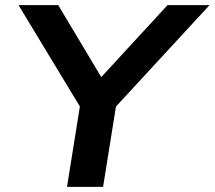

<svg xmlns="http://www.w3.org/2000/svg" viewBox="-20 -725 833 745"><path d="M240 0 298 -362 311 -277 52 -705H206L380 -414H362L630 -705H793L398 -277L438 -362L380 0Z"/></svg>

Font: Nunito Sans 10pt SemiExpanded
Style: Bold Italic
Weight: 700
Width: 6
Italic angle: -9°
Designer: Vernon Adams
Foundry: Vernon Adams
Version: Version 3.101;gftools[0.9.27]